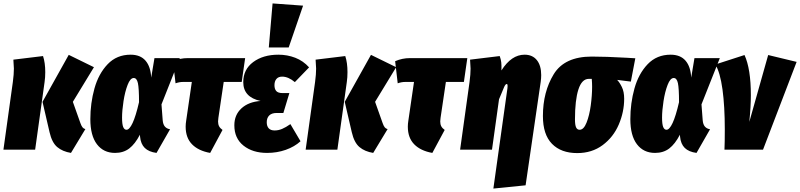

<svg xmlns="http://www.w3.org/2000/svg" viewBox="-26 -873 4667 1120"><path d="M263 -102 222 -279 375 -553 522 -481 399 -279 443 -155Q449 -138 455.5 -130Q462 -122 472 -120L388 19Q339 11 308 -15Q277 -41 263 -102ZM49 -395Q55 -440 55 -473Q55 -483 52 -525L225 -546Q238 -507 238 -452Q238 -421 234 -394L179 0H-6Z M856 -420 875 -534H1023L916 -264L923 -172Q925 -147 936 -134.5Q947 -122 966 -119L887 19Q842 13 818.5 -10Q795 -33 791 -76L790 -87Q762 -33 728 -7Q694 19 645 19Q578 19 539.5 -31.5Q501 -82 501 -178Q501 -271 525 -357Q549 -443 602 -498.5Q655 -554 736 -554Q793 -554 823 -519Q853 -484 856 -420ZM686 -187Q686 -149 692.5 -132.5Q699 -116 712 -116Q729 -116 747.5 -155.5Q766 -195 785 -277Q785 -358 778.5 -388Q772 -418 754 -418Q734 -418 718.5 -378Q703 -338 694.5 -283Q686 -228 686 -187Z M1248 -186Q1246 -170 1246 -165Q1246 -148 1252 -136.5Q1258 -125 1272 -115L1200 19Q1132 7 1094.5 -31Q1057 -69 1057 -134Q1057 -151 1060 -169L1093 -395H1042Q1020 -395 998 -387L983 -516Q1024 -534 1069 -534H1404L1384 -395H1279Z M1341 -142Q1341 -203 1382.5 -241Q1424 -279 1494 -284Q1393 -306 1393 -394Q1393 -468 1451 -511Q1509 -554 1598 -554Q1650 -554 1696.5 -536Q1743 -518 1777 -480L1694 -394Q1656 -426 1620 -426Q1598 -426 1586.5 -412.5Q1575 -399 1575 -376Q1575 -354 1585.5 -342Q1596 -330 1623 -330H1662L1627 -214H1588Q1559 -214 1544.5 -199.5Q1530 -185 1530 -160Q1530 -137 1541.5 -124.5Q1553 -112 1576 -112Q1598 -112 1619.5 -121Q1641 -130 1668 -149L1727 -49Q1692 -17 1641 1Q1590 19 1532 19Q1448 19 1394.5 -23.5Q1341 -66 1341 -142ZM1564 -853 1742 -840 1658 -596H1542Z M2026 -102 1985 -279 2138 -553 2285 -481 2162 -279 2206 -155Q2212 -138 2218.5 -130Q2225 -122 2235 -120L2151 19Q2102 11 2071 -15Q2040 -41 2026 -102ZM1812 -395Q1818 -440 1818 -473Q1818 -483 1815 -525L1988 -546Q2001 -507 2001 -452Q2001 -421 1997 -394L1942 0H1757Z M2544 -186Q2542 -170 2542 -165Q2542 -148 2548 -136.5Q2554 -125 2568 -115L2496 19Q2428 7 2390.5 -31Q2353 -69 2353 -134Q2353 -151 2356 -169L2389 -395H2338Q2316 -395 2294 -387L2279 -516Q2320 -534 2365 -534H2700L2680 -395H2575Z M2934 -358Q2935 -364 2935 -372Q2935 -383 2930 -383Q2923 -383 2915.5 -367Q2908 -351 2885 -294L2844 0H2658L2713 -395Q2719 -440 2719 -473Q2719 -483 2716 -525L2889 -546Q2896 -527 2898 -509Q2900 -491 2899 -462Q2957 -554 3034 -554Q3080 -554 3105.5 -522.5Q3131 -491 3131 -435Q3131 -416 3128 -395L3040 208L2852 227Z M3141 -196Q3141 -337 3204 -440Q3267 -543 3426 -543Q3507 -543 3631 -536L3680 -533L3654 -397L3574 -407Q3588 -393 3601.5 -365.5Q3615 -338 3615 -297Q3615 -220 3583.5 -146.5Q3552 -73 3489.5 -26.5Q3427 20 3341 20Q3247 20 3194 -34Q3141 -88 3141 -196ZM3428 -367Q3428 -389 3426 -413H3409Q3368 -413 3348 -351Q3328 -289 3328 -177Q3328 -144 3334.5 -130Q3341 -116 3355 -116Q3379 -116 3395.5 -157.5Q3412 -199 3420 -257.5Q3428 -316 3428 -367Z M4006 -420 4025 -534H4173L4066 -264L4073 -172Q4075 -147 4086 -134.5Q4097 -122 4116 -119L4037 19Q3992 13 3968.5 -10Q3945 -33 3941 -76L3940 -87Q3912 -33 3878 -7Q3844 19 3795 19Q3728 19 3689.5 -31.5Q3651 -82 3651 -178Q3651 -271 3675 -357Q3699 -443 3752 -498.5Q3805 -554 3886 -554Q3943 -554 3973 -519Q4003 -484 4006 -420ZM3836 -187Q3836 -149 3842.5 -132.5Q3849 -116 3862 -116Q3879 -116 3897.5 -155.5Q3916 -195 3935 -277Q3935 -358 3928.5 -388Q3922 -418 3904 -418Q3884 -418 3868.5 -378Q3853 -338 3844.5 -283Q3836 -228 3836 -187Z M4354 -318Q4354 -251 4345 -162L4455 -552L4621 -512L4425 0H4200Q4202 -41 4202 -117Q4202 -253 4188.5 -351.5Q4175 -450 4147 -497L4317 -552Q4354 -471 4354 -318Z"/></svg>

Font: Fira Sans Extra Condensed Black
Style: Italic
Weight: 900
Width: 3
Italic angle: -8°
Designer: Carrois Corporate & Edenspiekermann AG
Foundry: Carrois Corporate GbR & Edenspiekermann AG
Version: Version 4.203